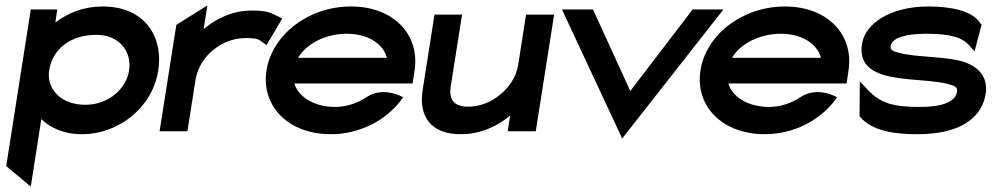

<svg xmlns="http://www.w3.org/2000/svg" viewBox="-20 -486 3672 711"><path d="M94 205 133 -45C166 -13 215 11 285 11C415 11 544 -84 566 -225C585 -342 523 -462 360 -462C289 -462 232 -438 185 -403L192 -451H94L3 129ZM337 -357C421 -357 469 -296 458 -225C448 -160 385 -98 296 -98C201 -98 152 -161 162 -225C174 -303 239 -357 337 -357Z M674 0 704 -190C712 -238 738 -276 771 -302C800 -326 841 -345 890 -345C935 -345 938 -340 953 -329L967 -319L1025 -417L1012 -424C987 -436 973 -447 914 -447C840 -447 780 -417 734 -378L748 -466L633 -394L571 0Z M1205 11C1310 11 1405 -38 1462 -111L1473 -126L1458 -133C1457 -133 1394 -164 1337 -126C1303 -104 1264 -90 1221 -90C1145 -90 1085 -126 1070 -177H1508L1515 -224C1536 -356 1439 -462 1280 -462C1121 -462 988 -357 967 -226C946 -95 1046 11 1205 11ZM1264 -361C1341 -361 1399 -325 1413 -272H1084C1114 -324 1186 -361 1264 -361Z M1686 11C1761 11 1822 -19 1869 -58L1860 0H1964L2032 -432H1928L1899 -246C1891 -198 1863 -160 1830 -134C1801 -110 1761 -91 1712 -91C1660 -91 1642 -119 1649 -165L1691 -432H1589L1545 -152C1530 -58 1573 11 1686 11Z M2284 27 2659 -451H2545L2314 -149L2176 -451H2061Z M2812 11C2917 11 3012 -38 3069 -111L3080 -126L3065 -133C3064 -133 3001 -164 2944 -126C2910 -104 2871 -90 2828 -90C2752 -90 2692 -126 2677 -177H3115L3122 -224C3143 -356 3046 -462 2887 -462C2728 -462 2595 -357 2574 -226C2553 -95 2653 11 2812 11ZM2871 -361C2948 -361 3006 -325 3020 -272H2691C2721 -324 2793 -361 2871 -361Z M3301 -198C3363 -188 3445 -188 3494 -174C3517 -168 3527 -162 3524 -146C3518 -109 3470 -90 3387 -90C3287 -90 3240 -103 3191 -156L3164 -185L3163 -56L3166 -52C3212 0 3293 11 3378 11C3546 11 3617 -57 3630 -138C3640 -204 3601 -237 3555 -255C3486 -279 3374 -272 3307 -291C3284 -297 3276 -302 3278 -316C3283 -345 3332 -361 3409 -361C3501 -361 3544 -347 3570 -317L3589 -296L3615 -395L3611 -399C3581 -448 3496 -462 3418 -462C3280 -462 3184 -401 3172 -323C3158 -237 3226 -209 3301 -198Z"/></svg>

Font: Charger Pro
Style: BlkExtObl
Weight: 900
Designer: Jasper
Foundry: Cannot Into Space Fonts
Version: Version 1.09